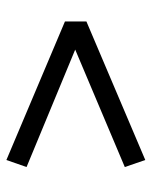

<svg xmlns="http://www.w3.org/2000/svg" viewBox="43 -584 474 600"><g transform="rotate(-90 280.0 -284.0)"><path d="M80 -67 58 -131 425 -286 58 -438 80 -501 513 -318V-251Z"/></g></svg>

Font: Ubuntu Sans Mono
Style: Regular
Weight: 400
Monospace: yes
Designer: Dalton Maag Ltd
Foundry: Dalton Maag Ltd
Version: Version 1.006